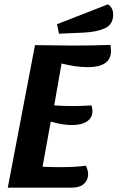

<svg xmlns="http://www.w3.org/2000/svg" viewBox="-20 -869 544 889"><path d="M494 -633Q494 -595 466.5 -576.5Q439 -558 387 -558Q332 -558 265 -575L231 -381Q269 -378 318 -378Q361 -378 403 -381Q408 -369 408 -354Q408 -324 383 -307Q358 -290 313 -290Q270 -290 215 -306L177 -97Q227 -95 254 -95Q335 -95 377 -102Q388 -82 388 -62Q388 -35 368.5 -17.5Q349 0 311 0H16L142 -660Q260 -658 317 -658Q404 -658 491 -661Q494 -646 494 -633ZM504 -802Q504 -756 466.5 -738.5Q429 -721 368 -718L253 -713L244 -757L480 -849Q504 -833 504 -802Z"/></svg>

Font: Sansita Medium Italic
Style: Regular
Weight: 500
Italic angle: -11°
Designer: Pablo Cosgaya
Foundry: Omnibus-Type
Version: Version 1.006